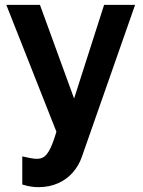

<svg xmlns="http://www.w3.org/2000/svg" viewBox="-20 -544 590 793"><path d="M72 102Q90 106 105.5 109Q121 112 132 112Q151 112 163.5 102.5Q176 93 188 68.5Q200 44 213 0L6 -524H145L286 -137L410 -524H538L318 104Q306 139 281.5 167.5Q257 196 220.5 212.5Q184 229 139 229Q123 229 107 226.5Q91 224 72 218Z"/></svg>

Font: YasnoRaleway
Style: Bold
Weight: 700
Designer: Matt McInerney, Pablo Impallari, Rodrigo Fuenzalida
Foundry: Matt McInerney, Pablo Impallari, Rodrigo Fuenzalida
Version: Version 4.026